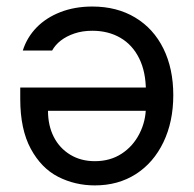

<svg xmlns="http://www.w3.org/2000/svg" viewBox="-20 -561 593 588"><path d="M510.7 -269.5Q510.7 -188.5 480.5 -125.5Q450.2 -62.5 396 -27.8Q341.8 6.8 270.5 6.8Q210 6.8 158.2 -19.5Q106.4 -45.9 74.2 -105.5Q42 -165 42 -257.8V-293H452.1V-221.7H127Q127 -176.8 144.5 -142.1Q162.1 -107.4 194.8 -87.4Q227.5 -67.4 270.5 -67.4Q317.4 -67.4 352.5 -90.3Q387.7 -113.3 407.2 -151.9Q426.8 -190.4 426.8 -234.4V-282.2Q426.8 -340.8 406.2 -382.3Q385.7 -423.8 348.6 -445.3Q311.5 -466.8 262.7 -466.8Q232.4 -466.8 208 -458.5Q183.6 -450.2 166.5 -437Q149.4 -423.8 139.6 -406.2H49.8Q62.5 -446.3 91.8 -476.6Q121.1 -506.8 165 -523.9Q209 -541 262.7 -541Q337.9 -541 394 -507.3Q450.2 -473.6 480.5 -412.1Q510.7 -350.6 510.7 -269.5Z"/></svg>

Font: Pretendard Std Variable
Style: Regular
Weight: 400
Designer: Base glyphs from Inter by Rasmus Andersson; Hangeul glyphs from Noto Sans CJK(Source Han Sans) by Jang Soo-young and Kan
Foundry: Kil Hyung-jin
Version: Version 1.309;Glyphs 3.2 (3225)